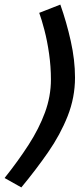

<svg xmlns="http://www.w3.org/2000/svg" viewBox="-55 -770 365 837"><path d="M272 -432Q272 -345 240 -264Q208 -183 154.5 -106Q101 -29 38 47L-35 6Q24 -68 69.5 -138.5Q115 -209 141 -279.5Q167 -350 167 -424Q167 -479 159 -535.5Q151 -592 138.5 -639.5Q126 -687 116 -714L208 -750Q235 -674 253.5 -591Q272 -508 272 -432Z"/></svg>

Font: Raleway SemiBold
Style: Italic
Weight: 600
Italic angle: -12°
Designer: Matt McInerney, Pablo Impallari, Rodrigo Fuenzalida
Foundry: Matt McInerney, Pablo Impallari, Rodrigo Fuenzalida
Version: Version 4.026